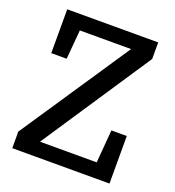

<svg xmlns="http://www.w3.org/2000/svg" viewBox="-131 -823 842 926"><g transform="rotate(20 289.5 -360.0)"><path d="M56 -720H523V-635L151 -75H442L456 -244H535V0H36V-85L411 -645H148L135 -495H56Z"/></g></svg>

Font: HermeneusOne
Style: Regular
Weight: 400
Designer: Rodrigo Fuenzalida, Pablo Impallari
Foundry: Pablo Impallari, Rodrigo Fuenzalida
Version: Version 1.000; ttfautohint (v0.8) -G 200 -r 50